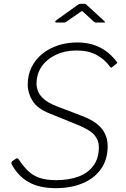

<svg xmlns="http://www.w3.org/2000/svg" viewBox="-20 -974 658 1004"><path d="M552 -629Q527 -664 484.5 -687Q442 -710 380 -710Q321 -710 273.5 -688Q226 -666 198.5 -627Q171 -588 171 -535Q171 -517 179 -496.5Q187 -476 209.5 -456Q232 -436 275 -419L406 -369Q480 -341 511.5 -302Q543 -263 543 -210Q543 -139 507.5 -89.5Q472 -40 410.5 -15Q349 10 272 10Q188 10 132 -20.5Q76 -51 41 -115Q39 -120 40 -125Q41 -130 48 -134L60 -142Q66 -147 70.5 -146Q75 -145 79 -139Q102 -104 127 -80Q152 -56 186.5 -44Q221 -32 274 -32Q340 -32 390 -50.5Q440 -69 468.5 -107.5Q497 -146 497 -205Q497 -240 474 -267.5Q451 -295 384 -322L241 -380Q175 -406 150 -447Q125 -488 125 -531Q125 -582 145 -622.5Q165 -663 200.5 -692Q236 -721 283 -736.5Q330 -752 384 -752Q431 -752 468 -740Q505 -728 534.5 -706.5Q564 -685 588 -654Q593 -649 593 -646.5Q593 -644 589 -641L564 -621Q562 -620 559.5 -621Q557 -622 552 -629ZM468 -863 416 -911Q409 -917 407.5 -916Q406 -915 397 -909L328 -861Q322 -857 319.5 -856.5Q317 -856 312 -856H275Q270 -856 269 -859.5Q268 -863 273 -867L383 -946Q388 -950 392.5 -952Q397 -954 404 -954H422Q428 -954 431 -950.5Q434 -947 437 -945L524 -865Q529 -861 529 -858.5Q529 -856 523 -856H482Q478 -856 475 -858Q472 -860 468 -863Z"/></svg>

Font: Libre Franklin Thin
Style: Italic
Weight: 100
Italic angle: -8°
Designer: Pablo Impallari, Rodrigo Fuenzalida, Nhung Nguyen
Foundry: Impallari Type
Version: Version 3.000